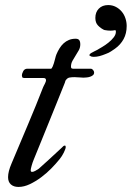

<svg xmlns="http://www.w3.org/2000/svg" viewBox="-20 -738 525 766"><path d="M12.2 -31.2Q12.2 -53.7 25.9 -85.4Q43.5 -127 59.8 -165.8Q76.2 -204.6 92 -242.2Q107.9 -279.8 122.8 -316.4Q137.7 -353 151.9 -389.6Q152.8 -392.1 154.8 -395.8Q156.7 -399.4 158.7 -403.3Q160.6 -407.2 162.1 -411.1Q163.6 -415 163.6 -418Q163.6 -421.9 161.4 -424.3Q159.2 -426.8 152.8 -426.8H76.7Q70.3 -426.8 68.8 -430.2Q67.4 -433.6 67.4 -436Q67.4 -444.8 72.8 -454.3Q78.1 -463.9 89.4 -463.9H184.1Q185.1 -463.9 186.8 -466.6Q188.5 -469.2 190.4 -473.1Q192.9 -478.5 195.1 -486.1Q197.3 -493.7 199.2 -501Q201.2 -508.3 202.6 -513.9Q204.1 -519.5 205.1 -521Q210.4 -533.7 217.5 -545.2Q224.6 -556.6 233.9 -565.2Q243.2 -573.7 255.1 -578.6Q267.1 -583.5 281.7 -583.5Q292 -583.5 296.1 -577.9Q300.3 -572.3 300.3 -561Q300.3 -548.3 294.4 -537.6Q288.6 -526.9 281.7 -516.4Q274.9 -505.9 269 -495.1Q263.2 -484.4 263.2 -472.2Q263.2 -468.8 264.6 -466.3Q266.1 -463.9 271.5 -463.9H342.8Q346.7 -463.9 351.1 -459Q355.5 -454.1 355.5 -448.7Q355.5 -441.9 350.8 -438Q346.2 -434.1 339.6 -431.9Q333 -429.7 325.7 -429Q318.4 -428.2 313 -428.2Q306.6 -428.2 296.1 -429.2Q285.6 -430.2 276.9 -430.2Q266.6 -430.2 257.6 -428.7Q248.5 -427.2 242.2 -417.5Q241.2 -417.5 240.5 -414.1Q239.7 -410.6 238.8 -408.2Q222.7 -368.2 207.3 -329.8Q191.9 -291.5 176.5 -253.7Q161.1 -215.8 145.8 -178Q130.4 -140.1 114.7 -101.6Q109.4 -88.9 106 -76.2Q102.5 -63.5 102.5 -59.1Q102.5 -52.2 107.9 -52.2Q113.3 -52.2 121.3 -56.6Q129.4 -61 134.8 -64.9Q152.8 -80.6 174.3 -100.6Q195.8 -120.6 227.1 -149.4Q229.5 -151.9 232.2 -154.5Q234.9 -157.2 238.8 -157.2Q242.2 -157.2 242.2 -151.4Q242.2 -147.9 240 -141.8Q237.8 -135.7 234.4 -128.9Q231 -122.1 226.6 -115.2Q222.2 -108.4 217.8 -103Q204.1 -85.9 185.1 -66.4Q166 -46.9 144 -30.5Q122.1 -14.2 98.9 -3.2Q75.7 7.8 53.7 7.8Q34.7 7.8 23.4 -2.2Q12.2 -12.2 12.2 -31.2ZM335.9 -517.6Q336.4 -518.6 337.4 -520.3Q338.4 -522 341.8 -525.4Q350.1 -529.8 356 -533Q361.8 -536.1 366.2 -538.1Q374.5 -543 387.5 -550.5Q400.4 -558.1 412.6 -567.9Q424.8 -577.6 433.6 -588.9Q442.4 -600.1 442.4 -611.8Q442.4 -617.7 439 -617.7Q434.6 -616.7 430.2 -616.2Q425.8 -615.7 420.9 -615.7Q415.5 -615.7 410.4 -616.2Q405.3 -616.7 399.9 -617.7Q397.5 -617.7 393.3 -619.6Q389.2 -621.6 385 -624.5Q380.9 -627.4 377 -630.6Q373 -633.8 371.1 -636.2Q360.4 -647 360.4 -666.5Q360.4 -689.5 374.3 -703.6Q388.2 -717.8 411.6 -717.8Q428.2 -717.8 441.9 -710.7Q455.6 -703.6 465.3 -692.1Q475.1 -680.7 480.2 -665.5Q485.4 -650.4 485.4 -634.3Q485.4 -604.5 473.1 -582Q460.9 -559.6 439 -543.9Q431.2 -538.6 422.9 -533Q414.6 -527.3 402.3 -522.9Q388.2 -517.1 377 -514.2Q365.7 -511.2 353.5 -511.2Q349.1 -511.2 345.9 -512Q342.8 -512.7 335.9 -517.6Z"/></svg>

Font: IM FELL French Canon
Style: Italic
Weight: 400
Italic angle: -17°
Designer: Igino Marini
Foundry: Igino Marini
Version: 3.00